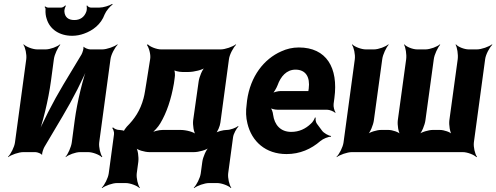

<svg xmlns="http://www.w3.org/2000/svg" viewBox="-20 -782 2551 987"><path d="M399 -502 305 -346C254 -261 195 -146 167 -75L171 -74C199 -145 229 -269 242 -366L257 -478C260 -502 278 -539 290 -552L288 -554C275 -542 238 -528 214 -528H172C148 -528 113 -542 102 -554L100 -552C110 -539 118 -502 115 -478L57 -50C54 -26 35 11 21 24L22 26C37 14 76 0 100 0H162C172 0 193 8 195 14L197 12C195 6 203 -17 208 -26L301 -183C352 -268 411 -383 438 -453L435 -454C407 -384 377 -260 364 -163L349 -50C346 -26 329 11 317 24L318 26C331 14 368 0 392 0H433C457 0 492 14 503 26L506 24C496 11 487 -26 490 -50L548 -478C551 -502 571 -539 585 -552L583 -554C568 -542 529 -528 505 -528H444C434 -528 413 -536 411 -542L409 -540C411 -533 404 -511 399 -502ZM362 -679C331 -679 313 -694 311 -723C310 -731 315 -747 319 -752L315 -754C311 -749 302 -743 295 -743H227C222 -743 215 -747 212 -749L209 -746C212 -744 215 -738 214 -733C213 -716 215 -699 220 -685C236 -631 286 -598 351 -598C372 -598 393 -602 412 -609C457 -625 499 -656 518 -708C526 -727 546 -750 559 -759L557 -762C543 -753 511 -743 491 -743H447C440 -743 430 -749 428 -754L425 -752C427 -747 427 -731 424 -723C414 -694 392 -679 362 -679Z M594 -114H592C581 -114 566 -121 561 -127L557 -124C562 -118 568 -102 566 -91L539 109C536 133 517 170 503 183L505 185C520 173 558 159 582 159H626C650 159 686 173 697 185L699 183C689 170 680 133 683 109L691 50C694 26 689 -14 678 -26L675 -24C685 -11 724 0 748 0H977C1001 0 1042 -11 1056 -24L1055 -26C1040 -14 1023 26 1020 50L1012 109C1009 133 990 170 976 183L978 185C993 173 1031 159 1055 159H1096C1120 159 1156 173 1167 185L1169 183C1159 170 1150 133 1153 109L1178 -76C1180 -94 1196 -122 1206 -132L1204 -134C1193 -125 1164 -114 1146 -114C1128 -114 1095 -106 1085 -96L1087 -94C1098 -103 1111 -134 1113 -152L1157 -478C1160 -502 1180 -539 1194 -552L1192 -554C1177 -542 1138 -528 1114 -528H808C785 -528 750 -542 740 -554L735 -551C745 -539 756 -502 752 -479L732 -353C727 -324 724 -299 718 -277C701 -213 671 -170 632 -131C627 -126 615 -109 616 -105L621 -107C620 -111 600 -114 594 -114ZM874 -353 878 -382C881 -396 879 -421 873 -428L868 -425C874 -418 901 -412 917 -412H949C977 -412 1023 -423 1037 -436L1035 -438C1020 -426 1004 -386 1001 -362L973 -164C970 -140 976 -100 987 -88L989 -90C979 -103 937 -114 909 -114H816C797 -114 769 -107 756 -99L757 -96C770 -104 794 -130 804 -148C837 -203 860 -272 874 -353Z M1516 -538C1484 -538 1454 -531 1426 -518C1337 -479 1267 -390 1250 -265L1248 -246C1243 -211 1244 -178 1252 -147C1274 -55 1345 10 1453 10C1522 10 1580 -16 1627 -57C1641 -69 1669 -80 1681 -79L1682 -83C1669 -84 1644 -98 1635 -111L1609 -146C1603 -154 1601 -169 1603 -177L1599 -178C1597 -170 1587 -153 1578 -146C1551 -120 1518 -104 1477 -104C1422 -104 1391 -140 1384 -192C1383 -206 1375 -226 1368 -233L1366 -229C1373 -223 1392 -218 1406 -218H1661C1675 -218 1696 -209 1703 -202L1705 -204C1699 -212 1693 -234 1695 -248L1699 -278C1720 -434 1658 -538 1516 -538ZM1567 -326 1566 -320C1566 -317 1564 -311 1566 -310L1569 -312C1568 -314 1562 -314 1559 -314H1423C1409 -314 1385 -308 1376 -301L1378 -297C1387 -305 1401 -328 1407 -344C1423 -389 1453 -424 1499 -424C1551 -424 1575 -387 1567 -326Z M1902 -528H1861C1837 -528 1802 -542 1791 -554L1789 -552C1799 -539 1807 -502 1804 -478L1746 -50C1743 -26 1724 11 1710 24L1711 26C1726 14 1765 0 1789 0H2359C2383 0 2418 14 2429 26L2432 24C2422 11 2413 -26 2416 -50L2474 -478C2477 -502 2497 -539 2511 -552L2509 -554C2494 -542 2455 -528 2431 -528H2390C2366 -528 2333 -542 2324 -554L2322 -552C2330 -539 2336 -502 2333 -478L2290 -164C2287 -140 2293 -100 2304 -88L2306 -90C2296 -103 2262 -114 2242 -114H2204C2184 -114 2145 -103 2131 -90L2133 -88C2148 -100 2164 -140 2167 -164L2210 -478C2213 -502 2231 -539 2243 -552L2241 -554C2228 -542 2191 -528 2167 -528H2125C2101 -528 2068 -542 2059 -554L2057 -552C2065 -539 2071 -502 2068 -478L2025 -164C2022 -140 2028 -100 2039 -88L2041 -90C2031 -103 1997 -114 1977 -114H1938C1918 -114 1880 -103 1866 -90L1868 -88C1883 -100 1899 -140 1902 -164L1945 -478C1948 -502 1966 -539 1978 -552L1976 -554C1963 -542 1926 -528 1902 -528Z"/></svg>

Font: Asimov
Style: EdgeNarIt
Weight: 500
Designer: Google
Version: Version 2.000980: 2014